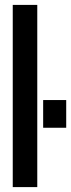

<svg xmlns="http://www.w3.org/2000/svg" viewBox="-20 -763 290 783"><path d="M32 0V-743H132V0ZM156 -242V-355H250V-242Z"/></svg>

Font: Saira Ultra Condensed
Style: Bold
Weight: 700
Width: 1
Designer: Hector Gatti with collaboration of the Omnibus-Type team
Foundry: Omnibus-Type
Version: Version 1.001; ttfautohint (v1.8)